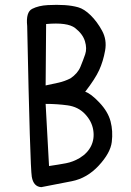

<svg xmlns="http://www.w3.org/2000/svg" viewBox="-20 -777 540 791"><path d="M150 -6Q118 -8 111 -48.5Q104 -89 92 -670Q86 -727 112.5 -740.5Q139 -754 177 -756Q215 -758 246 -756Q277 -754 302 -747Q327 -740 353.5 -714Q380 -688 400.5 -650.5Q421 -613 413 -568.5Q405 -524 388.5 -488Q372 -452 331 -399Q354 -392 389.5 -354.5Q425 -317 435.5 -277Q446 -237 440.5 -192Q435 -147 387 -95Q339 -43 276 -30.5Q213 -18 150 -6ZM308 -126Q341 -146 355.5 -176Q370 -206 364 -242Q358 -278 330 -307.5Q302 -337 258.5 -343Q215 -349 168 -349L182 -93Q223 -99 252 -104.5Q281 -110 308 -126ZM270 -454Q300 -474 311.5 -502Q323 -530 331 -553.5Q339 -577 330 -607Q321 -637 289.5 -661.5Q258 -686 170 -678L168 -425Q197 -431 221.5 -436.5Q246 -442 270 -454Z"/></svg>

Font: Kosefont JP
Style: Regular
Weight: 400
Designer: Nozomi Seto 瀬戸のぞみ
Version: Version 3.00;June 19, 2020